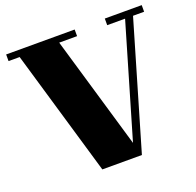

<svg xmlns="http://www.w3.org/2000/svg" viewBox="-137 -945 1113 1090"><g transform="rotate(-20 419.5 -400.0)"><path d="M829 -760H762L539 0H300L77 -760H10V-800H424V-760H316L515 -82L714 -760H606V-800H829Z"/></g></svg>

Font: Kumar One
Style: Regular
Weight: 400
Designer: Parimal Parmar
Foundry: Indian Type Foundry
Version: Version 1.001;PS 1.001;hotconv 1.0.88;makeotf.lib2.5.647800